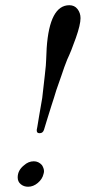

<svg xmlns="http://www.w3.org/2000/svg" viewBox="-20 -708 329 737"><path d="M130.9 -196.8Q121.1 -196.8 121.1 -207V-210Q121.6 -210.4 123.3 -221.2Q125 -231.9 130.4 -264.2Q135.7 -296.4 142.1 -332Q143.6 -340.3 151.9 -418Q157.2 -463.4 157.2 -479Q157.7 -486.8 158.2 -502Q158.7 -517.1 159.2 -523.9Q170.4 -688 246.1 -688Q266.1 -688 277.6 -673.1Q289.1 -658.2 289.1 -638.2Q289.1 -613.3 271.2 -562.5Q253.4 -511.7 237.8 -479Q226.6 -451.2 215.8 -418Q190.9 -348.6 187 -332Q186 -330.1 177.5 -302.7Q168.9 -275.4 159.4 -244.6Q149.9 -213.9 148.9 -210Q144.5 -196.8 132.8 -196.8ZM71.8 -73.2Q88.9 -88.9 109.9 -88.9Q127.9 -88.9 141.1 -74.2Q148.9 -61.5 148.9 -50.8Q148.9 -45.9 147 -40Q142.6 -20.5 125.2 -5.9Q107.9 8.8 87.9 8.8Q71.3 8.8 59.6 -1Q47.9 -10.7 47.9 -26.9Q47.9 -54.2 71.8 -73.2Z"/></svg>

Font: Common Serif News
Style: Italic
Weight: 450
Italic angle: -12°
Designer: Philipp H. Poll, Khaled Hosny
Foundry: Stefan Peev, Context Ltd.
Version: Version 1.026